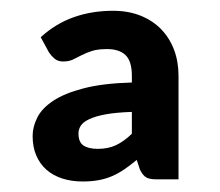

<svg xmlns="http://www.w3.org/2000/svg" viewBox="-20 -753 407 356"><path d="M269.5 -420.5Q257.5 -420.5 251.2 -424Q245 -427.5 239.5 -438.5L233.5 -456.5Q221.5 -446.5 210.5 -439Q199.5 -431.5 188 -426.5Q176.5 -421.5 163.2 -419Q150 -416.5 133.5 -416.5Q112.5 -416.5 95.5 -422Q78.5 -427.5 66.2 -438.2Q54 -449 47.2 -464.8Q40.5 -480.5 40.5 -501Q40.5 -517.5 49 -534.8Q57.5 -552 78.5 -566Q99.5 -580 135 -589.2Q170.5 -598.5 224.5 -600V-612.5Q224.5 -639.5 212.8 -650.8Q201 -662 178.5 -662Q161.5 -662 150.5 -658.5Q139.5 -655 131 -650.5Q122.5 -646 115 -642.5Q107.5 -639 97 -639Q87.5 -639 81.2 -644.2Q75 -649.5 71 -655.5L55.5 -684Q83.5 -709.5 117 -721.2Q150.5 -733 189.5 -733Q218 -733 240.5 -724Q263 -715 278.8 -698.8Q294.5 -682.5 302.8 -660.5Q311 -638.5 311 -612.5V-420.5ZM161.5 -477Q180.5 -477 195 -483.8Q209.5 -490.5 224.5 -505V-545.5Q195 -544.5 176 -541Q157 -537.5 145.8 -532.2Q134.5 -527 130 -520.2Q125.5 -513.5 125.5 -505.5Q125.5 -489.5 134.8 -483.2Q144 -477 161.5 -477Z"/></svg>

Font: Lato
Style: Bold
Weight: 700
Designer: Lukasz Dziedzic
Foundry: tyPoland Lukasz Dziedzic
Version: Version 2.007; 2014-02-27